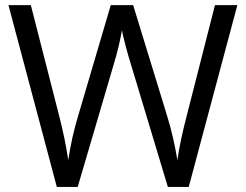

<svg xmlns="http://www.w3.org/2000/svg" viewBox="-20 -734 966 754"><path d="M721.2 0H639.2L495.1 -478Q484.9 -509.8 472.2 -558.1Q459.5 -606.4 459 -616.2Q448.2 -551.8 424.8 -475.1L285.2 0H203.1L13.2 -713.9H101.1L213.9 -272.9Q237.3 -180.2 248 -105Q261.2 -194.3 287.1 -279.8L415 -713.9H502.9L637.2 -275.9Q660.6 -200.2 676.8 -105Q686 -174.3 711.9 -273.9L824.2 -713.9H912.1Z"/></svg>

Font: CAA NEO Sans
Style: Regular
Weight: 400
Version: Version 1.10